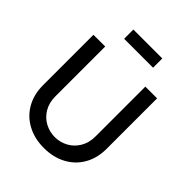

<svg xmlns="http://www.w3.org/2000/svg" viewBox="-255 -1067 1225 1225"><g transform="rotate(45 357.0 -455.0)"><path d="M487.5 -840H226.5V-923.5H487.5ZM70 -265V-719.5L176 -720V-270.5Q176 -212 201.8 -169.5Q227.5 -127 269 -105.2Q310.5 -83.5 357 -83.5Q403.5 -83.5 445 -105.5Q486.5 -127.5 512.2 -170Q538 -212.5 538 -270.5V-720H644V-265Q644 -181.5 607.8 -118Q571.5 -54.5 506.2 -19.8Q441 15 357 15Q273 15 207.8 -19.8Q142.5 -54.5 106.2 -118Q70 -181.5 70 -265Z"/></g></svg>

Font: Hauora SemiBold
Style: Regular
Weight: 600
Designer: Wayne Shih
Foundry: WCYS
Version: Version 1.001